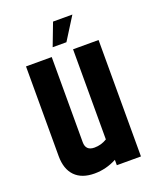

<svg xmlns="http://www.w3.org/2000/svg" viewBox="-138 -821 739 905"><g transform="rotate(-20 231.5 -369.0)"><path d="M239 -739H336L265 -626H196ZM283 -584H411V0H290V-27Q237 1 179 1Q115 1 81 -34Q47 -69 47 -134V-584H176V-157Q176 -114 220 -114Q254 -114 283 -132Z"/></g></svg>

Font: Khand ExtraBold
Style: Regular
Weight: 800
Designer: Sanchit Sawaria and Jyotish Sonowal (Devanagari), Satya Rajpurohit (Latin)
Foundry: Indian Type Foundry
Version: Version 2.000;PS 1.0;hotconv 1.0.79;makeotf.lib2.5.61930